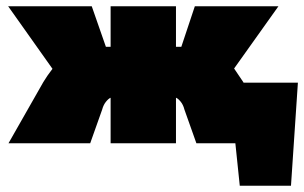

<svg xmlns="http://www.w3.org/2000/svg" viewBox="-20 -456 968 611"><path d="M928 -193 906 135H743L729 0H605L567 -107Q563 -123 554.5 -133Q546 -143 540 -145V0H332V-145Q325 -142 317 -132Q309 -122 305 -107L267 0H7L118 -195Q130 -215 147 -237L6 -436H272L317 -307H332V-436H540V-307H557L600 -436H866L725 -238Q747 -206 754 -195L755 -193Z"/></svg>

Font: Ysabeau Black
Style: Regular
Weight: 900
Designer: Christian Thalmann (Catharsis Fonts)
Version: Version 0.003